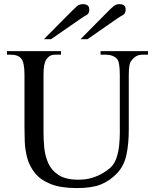

<svg xmlns="http://www.w3.org/2000/svg" viewBox="-20 -915 763 950"><path d="M712.4 -644.5H687Q666.5 -644.5 652.6 -636.2Q638.7 -627.9 627.4 -610.8Q617.2 -598.6 617.2 -542V-272.5Q617.2 -204.1 605.7 -149.4Q594.2 -94.7 559.1 -57.6Q523.4 -20 478.8 -2.2Q434.1 15.6 360.8 15.6Q279.3 15.6 229 -5.1Q178.7 -25.9 151.9 -60.1Q125 -94.2 114.5 -134.5Q104 -174.8 102.5 -214.6Q101.1 -254.4 101.1 -285.6V-545.4Q101.1 -606.9 84.5 -625.5Q70.3 -644.5 29.8 -644.5H14.6V-662.1H281.7V-644.5H256.8Q236.8 -644.5 226.6 -638.2Q216.3 -631.8 207.5 -618.7Q202.1 -608.9 198.7 -591.1Q195.3 -573.2 195.3 -545.4V-256.3Q195.3 -224.1 199 -184.6Q202.6 -145 218.3 -108.9Q233.9 -72.8 269.3 -49.3Q304.7 -25.9 367.7 -25.9Q407.2 -25.9 438.7 -36.1Q470.2 -46.4 492.4 -60.5Q514.6 -74.7 526.4 -85.4Q547.4 -105 557.1 -135.7Q566.9 -166.5 569.8 -198.5Q572.8 -230.5 572.8 -253.4V-545.4Q572.8 -607.9 559.1 -623.5Q539.6 -644.5 502.4 -644.5H477.5V-662.1H712.4ZM601.6 -871.6Q603.5 -849.1 588.4 -840.8Q573.2 -832.5 557.1 -821.3L413.1 -721.2H378.4L516.6 -860.8Q527.8 -872.6 541.3 -883.5Q554.7 -894.5 569.8 -894.5Q600.1 -894.5 601.6 -871.6ZM421.4 -871.6Q423.8 -849.1 408.4 -840.8Q393.1 -832.5 377.4 -821.3L232.9 -721.2H197.3L335.9 -860.8Q347.7 -872.6 359.9 -883.5Q372.1 -894.5 390.1 -894.5Q419.9 -894.5 421.4 -871.6Z"/></svg>

Font: BabelStone Roman
Style: Regular
Weight: 400
Designer: Walt Agee, Victor Gaultney, Peter Martin, Debbi Hosken, Becca Hirsbrunner (SIL); Andrew West (BabelStone)
Foundry: BabelStone
Version: Version 16.000